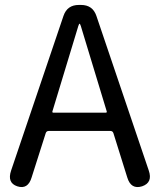

<svg xmlns="http://www.w3.org/2000/svg" viewBox="-20 -754 647 777"><path d="M50 0Q8 -14 25 -64L237 -690Q252 -734 299 -734H308Q355 -734 370 -690L582 -64Q599 -15 555 0Q510 14 495 -36L439 -215Q436 -224 427 -224H177Q168 -224 165 -215L108 -36Q93 14 50 0ZM192 -303Q191 -298 196 -298H408Q413 -298 412 -303L307 -649Q304 -658 302 -658Q300 -658 297 -649Z"/></svg>

Font: Resource Han Rounded CN
Style: Regular
Weight: 400
Designer: Cyano Hao (round all glyphs); Ryoko NISHIZUKA  (kana, bopomofo & ideographs); Paul D. Hunt (Latin, Greek & Cyrillic); Sa
Foundry: Cyano Hao
Version: 0.990